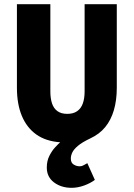

<svg xmlns="http://www.w3.org/2000/svg" viewBox="-20 -671 640 919"><path d="M323 228Q273 228 238.5 202Q204 176 204 131Q204 99 216.5 74.5Q229 50 244.5 33.5Q260 17 268 10Q199 5 153.5 -27.5Q108 -60 84.5 -116.5Q61 -173 61 -251V-651H221V-234Q221 -200 229 -176Q237 -152 255 -139Q273 -126 302 -126Q331 -126 349.5 -139Q368 -152 376.5 -176Q385 -200 385 -234V-651H539V-251Q539 -191 525 -143.5Q511 -96 483.5 -62.5Q456 -29 413 -9Q373 10 353 27Q333 44 326 59Q319 74 319 88Q319 108 332.5 116.5Q346 125 362 125Q372 125 381 119.5Q390 114 398 110L434 190Q413 206 382.5 217Q352 228 323 228Z"/></svg>

Font: Source Code Pro ExtraLight ExtraBold
Style: Regular
Weight: 800
Monospace: yes
Version: Version 1.018;hotconv 1.0.116;makeotfexe 2.5.65601